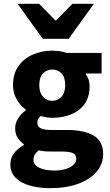

<svg xmlns="http://www.w3.org/2000/svg" viewBox="-20 -773 574 1004"><path d="M241.8 210.9Q184.1 210.9 136.8 197.6Q89.5 184.3 61.8 156.8Q34.2 129.3 34.2 85.2Q34.2 54 52.5 29.2Q70.8 4.4 104.6 -14.7V-18.7Q85.8 -32.2 72.5 -52.4Q59.3 -72.6 59.3 -102.9Q59.3 -130.2 75.3 -154.7Q91.3 -179.3 114.6 -195.9V-199.9Q88.5 -218.2 68.2 -251.9Q48 -285.6 48 -328.6Q48 -388.1 77 -428.2Q106 -468.2 152.9 -488.2Q199.8 -508.1 253.2 -508.1Q274 -508.1 293.7 -505Q313.4 -502 330 -496.1H511.4V-389H428.4V-385Q438.4 -372 443.4 -356.6Q448.5 -341.3 448.5 -322Q448.5 -265.8 422.4 -229.3Q396.3 -192.9 351.8 -174.9Q307.4 -156.9 253.2 -156.9Q239.6 -156.9 224.6 -159.2Q209.6 -161.5 192.6 -166.6Q184 -158.5 179.7 -150.9Q175.3 -143.3 175.3 -129.7Q175.3 -111.7 192.4 -102.5Q209.4 -93.3 249.6 -93.3H330Q421.5 -93.3 470.5 -63.6Q519.4 -33.9 519.4 32.8Q519.4 84.3 485.4 124.5Q451.4 164.8 389.2 187.8Q326.9 210.9 241.8 210.9ZM253.2 -245.9Q272.5 -245.9 287.7 -255.3Q302.9 -264.6 311.9 -283Q320.9 -301.4 320.9 -328.6Q320.9 -368.9 301.7 -389.1Q282.5 -409.3 253.2 -409.3Q223.9 -409.3 204.7 -389.1Q185.5 -368.9 185.5 -328.6Q185.5 -301.4 194.5 -283Q203.5 -264.6 218.7 -255.3Q233.8 -245.9 253.2 -245.9ZM265.2 118.7Q298.3 118.7 323.7 110.8Q349.2 102.9 363.9 89Q378.7 75 378.7 57.9Q378.7 34 359.1 26.7Q339.4 19.4 303 19.4H251.6Q226.1 19.4 210.4 17.8Q194.6 16.2 182 13.1Q168.3 24.7 161.7 36.3Q155.2 47.9 155.2 61.7Q155.2 90 185.5 104.3Q215.8 118.7 265.2 118.7ZM203.7 -570 72 -753H184.4L269.4 -666.6H273.4L358.5 -753H470.9L339.1 -570Z"/></svg>

Font: SourceSans3VF
Style: Regular
Weight: 200
Designer: Paul D. Hunt
Foundry: Adobe
Version: Version 3.052;hotconv 1.1.0;makeotfexe 2.6.0